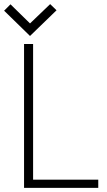

<svg xmlns="http://www.w3.org/2000/svg" viewBox="-76 -914 519 934"><path d="M199 -864 168 -894 70 -800 -25 -893 -56 -862 70 -739ZM41 0H402V-40H85V-700H41Z"/></svg>

Font: Advent Pro Light
Style: Regular
Weight: 300
Version: Version 3.000